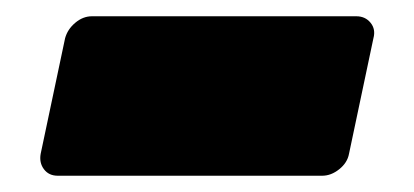

<svg xmlns="http://www.w3.org/2000/svg" viewBox="-20 -418 509 236"><path d="M51 -202Q40 -202 34 -210Q28 -218 30 -229L60 -371Q63 -382 72.5 -390Q82 -398 93 -398H418Q429 -398 435.5 -390Q442 -382 439 -371L409 -229Q407 -218 397 -210Q387 -202 376 -202Z"/></svg>

Font: Rubik Light Black
Style: Italic
Weight: 900
Italic angle: -12°
Version: Version 2.104